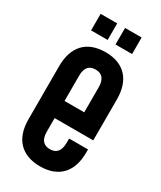

<svg xmlns="http://www.w3.org/2000/svg" viewBox="-183 -769 708 844"><g transform="rotate(30 171.0 -347.0)"><path d="M67 -704V-620H151V-704ZM191 -704V-620H275V-704ZM317 -206V-414C317 -513 265 -569 171 -569C76 -569 24 -513 24 -414V-144C24 -46 76 10 171 10C265 10 317 -46 317 -144V-160H221V-138C221 -94 201 -77 171 -77C140 -77 121 -94 121 -138V-206ZM121 -293V-421C121 -464 140 -481 171 -481C201 -481 221 -464 221 -421V-293Z"/></g></svg>

Font: Modon Arabic
Style: Bold
Weight: 700
Designer: Ahmedzaza
Foundry: Ahmedzaza
Version: Version 2.010